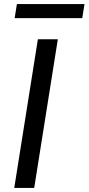

<svg xmlns="http://www.w3.org/2000/svg" viewBox="-20 -923 435 943"><path d="M148 0H50L166 -730H264ZM384 -834H52L63 -903H395Z"/></svg>

Font: Sora Variable Italic
Style: Regular
Weight: 400
Designer: Jonathan Barnbrook, Julián Moncada
Foundry: Barnbrook Fonts
Version: Version 2.000